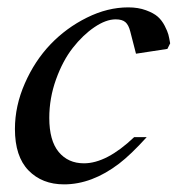

<svg xmlns="http://www.w3.org/2000/svg" viewBox="-20 -478 470 508"><path d="M319.3 -458.5Q345.7 -458.5 366.2 -450.9Q386.7 -443.4 397.5 -433.8Q408.2 -424.3 415.8 -409.7Q423.3 -395 425.5 -386.5Q427.7 -377.9 429.7 -366.2Q430.2 -364.3 430.2 -363.3L422.9 -348.6L339.8 -335.9L324.7 -394.5Q320.3 -412.1 311.8 -419.4Q303.2 -426.8 286.1 -426.8Q260.3 -426.8 229.7 -406Q199.2 -385.3 172.6 -351.3Q146 -317.4 128.2 -267.8Q110.4 -218.3 110.4 -166Q110.4 -106 135.3 -75.9Q160.2 -45.9 202.1 -45.9Q262.2 -45.9 335 -115.2H368.2Q326.2 -68.8 294.9 -44.9Q223.1 9.8 149.4 9.8Q91.3 9.8 55.4 -27.1Q19.5 -64 19.5 -136.7Q19.5 -197.8 45.7 -257.3Q71.8 -316.9 113.5 -360.6Q155.3 -404.3 210 -431.4Q264.6 -458.5 319.3 -458.5Z"/></svg>

Font: Happy Times at the IKOB Italic
Style: Regular
Weight: 400
Designer: Lucas Le Bihan
Foundry: Lucas Le Bihan
Version: Version 1.000;PS 1.0;hotconv 1.0.88;makeotf.lib2.5.647800